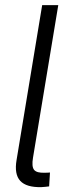

<svg xmlns="http://www.w3.org/2000/svg" viewBox="-20 -748 273 769"><path d="M145.5 1.5Q85.4 2.9 61 -23.7Q36.6 -50.3 46.4 -107.4L148.9 -727.5H213.4L112.3 -117.2Q106 -80.6 116.7 -67.6Q127.4 -54.7 159.7 -56.2Q166 -56.2 170.9 -56.4Q175.8 -56.6 180.2 -57.1L176.8 -1.5Q170.4 -0.5 162.1 0.2Q153.8 1 145.5 1.5Z"/></svg>

Font: Inter 24pt Light
Style: Italic
Weight: 300
Italic angle: -9.3988°
Designer: Rasmus Andersson
Foundry: rsms
Version: Version 4.001;git-66647c0bb